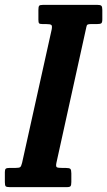

<svg xmlns="http://www.w3.org/2000/svg" viewBox="-67 -770 441 790"><path d="M-47 -20.5V-62Q-47 -73 -43 -76Q-39 -79 -28.5 -79H-4.5Q12 -79 16.2 -82.5Q20.5 -86 24 -100.5L145.5 -648Q148.5 -663 144.5 -667Q140.5 -671 122.5 -671H108Q96.5 -671 93.8 -674.2Q91 -677.5 91 -689V-729Q91 -742 94 -746Q97 -750 110.5 -750H333Q346 -750 350 -746.2Q354 -742.5 354 -729.5V-690.5Q354 -677.5 349.8 -674.2Q345.5 -671 332.5 -671H308.5Q292.5 -671 290.5 -666Q288.5 -661 286 -648L165 -99.5Q162 -84.5 167 -81.8Q172 -79 190 -79H203.5Q218.5 -79 222.5 -75Q226.5 -71 226.5 -56.5V-21Q226.5 -8 223.2 -4Q220 0 207.5 0H-26.5Q-40 0 -43.5 -3.5Q-47 -7 -47 -20.5Z"/></svg>

Font: Besley* Condensed Semi
Style: Italic
Weight: 600
Width: 3
Italic angle: -13°
Designer: Owen Earl
Foundry: indestructible type*
Version: Version 3.000; ttfautohint (v1.8.3)